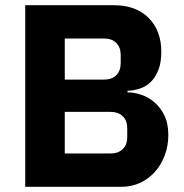

<svg xmlns="http://www.w3.org/2000/svg" viewBox="-20 -718 707 738"><path d="M77 -698H416Q503 -698 551.5 -649Q600 -600 600 -519Q600 -479 589.5 -451Q579 -423 561.5 -405Q544 -387 520.5 -378.5Q497 -370 470 -369V-363Q495 -363 522.5 -354Q550 -345 573 -325.5Q596 -306 611.5 -275Q627 -244 627 -199Q627 -158 613.5 -121.5Q600 -85 576 -58Q552 -31 519 -15.5Q486 0 447 0H77ZM229 -128H404Q434 -128 451.5 -144.5Q469 -161 469 -191V-225Q469 -255 451.5 -271.5Q434 -288 404 -288H229ZM229 -412H380Q410 -412 427 -429Q444 -446 444 -476V-506Q444 -536 427 -553Q410 -570 380 -570H229Z"/></svg>

Font: IBM Plex Sans Thai
Style: Bold
Weight: 700
Designer: Mike Abbink, Paul van der Laan, Pieter van Rosmalen, Ben Mitchell, Mark Frömberg
Foundry: Bold Monday
Version: Version 1.2